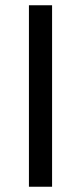

<svg xmlns="http://www.w3.org/2000/svg" viewBox="-20 -710 308 730"><path d="M178 -690V0H90V-690Z"/></svg>

Font: Exo 2
Style: Regular
Weight: 400
Designer: Natanael Gama
Foundry: Natanael Gama
Version: Version 2.010